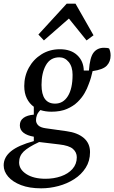

<svg xmlns="http://www.w3.org/2000/svg" viewBox="-52 -788 622 1045"><path d="M228 -180Q195 -180 168 -189Q154 -175 149 -161.5Q144 -148 144 -134Q144 -118 156 -106Q168 -94 196 -90L310 -74Q370 -66 404 -37Q438 -8 438 40Q438 88 414.5 125Q391 162 352 187Q313 212 266 224.5Q219 237 172 237Q108 237 62.5 219.5Q17 202 -7.5 173.5Q-32 145 -32 112Q-32 68 7.5 35.5Q47 3 132 -20V-44Q96 -50 76 -65.5Q56 -81 56 -106Q56 -132 76 -146.5Q96 -161 132 -164V-207Q108 -224 94 -252.5Q80 -281 80 -320Q80 -374 105 -419.5Q130 -465 174 -492.5Q218 -520 274 -520Q334 -520 368.5 -487.5Q403 -455 404 -404H432Q437 -476 457.5 -502Q478 -528 514 -528Q534 -528 542 -524Q545 -518 547.5 -508Q550 -498 550 -486Q550 -453 529.5 -431Q509 -409 452 -401Q448 -383 443 -365.5Q438 -348 430 -328Q423 -307 408.5 -281.5Q394 -256 370.5 -233Q347 -210 312 -195Q277 -180 228 -180ZM248 -224Q292 -224 317.5 -265Q343 -306 343 -381Q343 -425 322 -450.5Q301 -476 271 -476Q222 -476 198 -433.5Q174 -391 174 -326Q174 -224 248 -224ZM52 96Q52 134 91.5 159.5Q131 185 196 185Q241 185 280 171.5Q319 158 342.5 131.5Q366 105 366 68Q366 41 345 22.5Q324 4 270 -2L161 -15Q101 13 76.5 37Q52 61 52 96ZM419 -568 323 -687 187 -568 157 -600 311 -768H359L457 -596Z"/></svg>

Font: Source Serif 4 Caption
Style: Italic
Weight: 400
Italic angle: -12°
Designer: Frank Grießhammer
Foundry: Adobe Systems Incorporated
Version: Version 4.004;hotconv 1.0.117;makeotfexe 2.5.65602